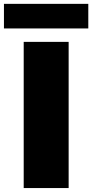

<svg xmlns="http://www.w3.org/2000/svg" viewBox="-60 -952 467 972"><path d="M60 0V-740H287.5V0ZM-40 -808V-932.5H387V-808Z"/></svg>

Font: Encode Sans SC SemiExpanded Black
Style: Regular
Weight: 900
Width: 6
Designer: Multiple Designers
Foundry: Impallari Type
Version: Version 3.002